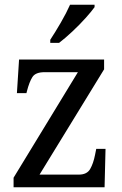

<svg xmlns="http://www.w3.org/2000/svg" viewBox="-20 -786 513 806"><path d="M37 0V-40L307 -483H167Q129 -483 116 -462.5Q103 -442 93 -403L91 -395H51L60 -536H417V-495L146 -53H311Q345 -53 358.5 -76.5Q372 -100 379 -136L384 -161H423L419 0ZM191 -619Q212 -651 235.5 -691.5Q259 -732 274 -766H377V-756Q365 -739 339.5 -710.5Q314 -682 283.5 -653.5Q253 -625 228 -606H191Z"/></svg>

Font: Noto Serif Khmer SemiCondensed
Style: Regular
Weight: 400
Width: 4
Designer: Danh Hong and the Monotype Design Team
Foundry: Monotype Imaging Inc.
Version: Version 2.004; ttfautohint (v1.8.4.7-5d5b)